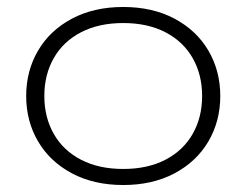

<svg xmlns="http://www.w3.org/2000/svg" viewBox="-20 -520 706 550"><path d="M55 -245Q55 -317 89 -375Q123 -433 186 -466.5Q249 -500 333 -500Q417 -500 480 -466.5Q543 -433 577 -375Q611 -317 611 -245Q611 -173 577 -115Q543 -57 480 -23.5Q417 10 333 10Q249 10 186 -23.5Q123 -57 89 -115Q55 -173 55 -245ZM559 -245Q559 -306 532 -353.5Q505 -401 454 -427.5Q403 -454 333 -454Q263 -454 212 -427.5Q161 -401 134 -353.5Q107 -306 107 -245Q107 -184 134 -136.5Q161 -89 212 -62.5Q263 -36 333 -36Q403 -36 454 -62.5Q505 -89 532 -136.5Q559 -184 559 -245Z"/></svg>

Font: Kodchasan ExtraLight
Style: Regular
Weight: 275
Version: Version 1.000; ttfautohint (v1.6)